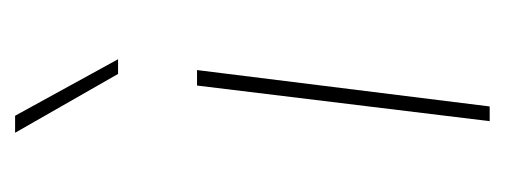

<svg xmlns="http://www.w3.org/2000/svg" viewBox="-222 -430 653 248"><g transform="rotate(-90 104.0 -306.5)"><path d="M137 -378 90 0H71L117 -378ZM151 -480H132L56 -613H78Z"/></g></svg>

Font: Josefin Sans Thin
Style: Italic
Weight: 200
Italic angle: -7°
Designer: Santiago Orozco
Foundry: Typemade
Version: Version 2.000